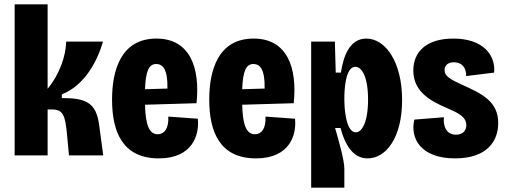

<svg xmlns="http://www.w3.org/2000/svg" viewBox="-20 -721 2349 891"><path d="M48 0H201V-213H223C273 -213 283 -184 291 -97L300 0H459L440 -142C426 -246 377 -266 267 -266V-283C376 -326 433 -442 458 -528H287C286 -464 258 -378 201 -309V-701H48Z M717 14C875 14 906 -97 898 -170L761 -180C764 -124 742 -98 712 -98C671 -98 655 -145 653 -235L892 -242C909 -405 863 -542 706 -542C542 -542 500 -396 500 -259C500 -109 549 14 717 14ZM705 -424C735 -424 759 -400 757 -310L653 -307C656 -389 670 -424 705 -424Z M1168 14C1326 14 1357 -97 1349 -170L1212 -180C1215 -124 1193 -98 1163 -98C1122 -98 1106 -145 1104 -235L1343 -242C1360 -405 1314 -542 1157 -542C993 -542 951 -396 951 -259C951 -109 1000 14 1168 14ZM1156 -424C1186 -424 1210 -400 1208 -310L1104 -307C1107 -389 1121 -424 1156 -424Z M1424 150H1578V62C1578 23 1552 -69 1535 -127H1560C1585 -36 1625 14 1686 14C1769 14 1846 -78 1846 -257C1846 -435 1768 -542 1680 -542C1601 -542 1573 -457 1562 -384H1538L1534 -528H1424ZM1631 -107C1581 -107 1578 -239 1578 -252V-265C1578 -301 1582 -411 1629 -411C1659 -411 1688 -365 1688 -259C1688 -152 1659 -107 1631 -107Z M2092 14C2239 14 2292 -65 2292 -150C2292 -249 2219 -285 2128 -326C2070 -352 2043 -368 2043 -395C2043 -413 2054 -432 2086 -432C2133 -432 2145 -393 2143 -368L2273 -384C2281 -465 2222 -542 2084 -542C1957 -542 1898 -479 1898 -394C1898 -292 1984 -250 2053 -220C2104 -198 2144 -180 2144 -140C2144 -116 2129 -96 2096 -96C2048 -96 2036 -141 2040 -177L1903 -166C1882 -82 1930 14 2092 14Z"/></svg>

Font: Bricolage Grotesque 10pt Condensed ExtraBold
Style: Regular
Weight: 800
Width: 3
Designer: Mathieu Triay
Foundry: Atelier Triay
Version: Version 1.000;gftools[0.9.29]